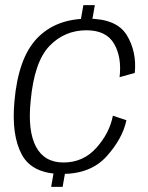

<svg xmlns="http://www.w3.org/2000/svg" viewBox="-20 -710 574 745"><path d="M292 -625H336.5L348 -690H303.5ZM178.5 15H223L234.5 -50.5H190ZM220.5 -35Q332 -35 393.8 -103.5Q455.5 -172 470.5 -243.5L418 -261Q405 -193.5 354 -136.5Q303 -79.5 226.5 -79.5Q152 -79.5 119.5 -141Q87 -202.5 99 -319Q113 -470.5 171.8 -531.5Q230.5 -592.5 315.5 -592.5Q392 -592.5 422.5 -540.5Q453 -488.5 444 -410.5L503 -427Q511 -509.5 472 -573.5Q433 -637.5 321.5 -637.5Q196 -637.5 123.2 -560.8Q50.5 -484 36 -316.5Q24 -186 64.5 -110.5Q105 -35 220.5 -35Z"/></svg>

Font: Anybody UltraCondensed Thin Light
Style: Italic
Weight: 300
Italic angle: -10°
Version: Version 1.111